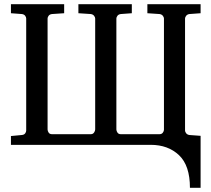

<svg xmlns="http://www.w3.org/2000/svg" viewBox="-20 -691 1008 916"><path d="M937 205.1H886.2Q886.2 98.6 834 49.3Q781.7 0 699.2 0H32.2V-42L84 -46.9Q95.2 -47.9 100.1 -54.7Q105 -61.5 105 -67.9V-603Q105 -608.9 100.1 -615.7Q95.2 -622.6 84 -624L32.2 -627.9V-670.9H286.1V-627.9L228 -624Q216.8 -622.6 211.9 -615.7Q207 -608.9 207 -603V-73.2Q207 -66.4 211.9 -58.6Q216.8 -50.8 228 -50.8H413.1Q423.3 -50.8 428.7 -58.6Q434.1 -66.4 434.1 -73.2V-603Q434.1 -608.9 428.7 -615.7Q423.3 -622.6 413.1 -624L354 -627.9V-670.9H608.9V-627.9L556.2 -624Q545.4 -622.6 540.3 -615.7Q535.2 -608.9 535.2 -603V-73.2Q535.2 -66.4 540.3 -58.6Q545.4 -50.8 556.2 -50.8H741.2Q751.5 -50.8 756.8 -58.1Q762.2 -65.4 762.2 -71.8V-603Q762.2 -608.9 756.8 -615.7Q751.5 -622.6 741.2 -624L683.1 -627.9V-670.9H937V-627.9L883.8 -624Q873.5 -622.6 868.2 -615.7Q862.8 -608.9 862.8 -603V-67.9Q862.8 -62 868.2 -55.2Q873.5 -48.3 883.8 -46.9L937 -43Z"/></svg>

Font: Charis
Style: Regular
Weight: 400
Designer: Walt Agee, Miriam Martin, Annie Olsen, Victor Gaultney, Lorna Priest, Alan Ward, Bob Hallissy, Martin Hosken, Sharon Cor
Foundry: SIL Global
Version: Version 7.000